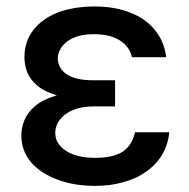

<svg xmlns="http://www.w3.org/2000/svg" viewBox="-20 -573 593 602"><path d="M254.9 -285.2Q276.4 -285.2 340.8 -285.2Q340.8 -273.4 340.8 -239.3Q323.2 -239.3 271.5 -239.3Q237.3 -239.3 210 -228.5Q183.6 -217.8 168.9 -199.2Q153.3 -180.7 153.3 -155.3Q153.3 -122.1 187.5 -99.6Q221.7 -78.1 278.3 -78.1Q335 -78.1 365.2 -97.7Q394.5 -118.2 403.3 -158.2Q439.5 -158.2 510.7 -158.2Q506.8 -119.1 488.3 -87.9Q469.7 -56.6 438.5 -35.2Q408.2 -12.7 367.2 -2Q327.1 9.8 278.3 9.8Q211.9 9.8 160.2 -9.8Q107.4 -29.3 77.1 -64.5Q46.9 -100.6 46.9 -148.4Q46.9 -171.9 56.6 -196.3Q66.4 -220.7 89.8 -240.2Q113.3 -260.7 153.3 -272.5Q193.4 -285.2 254.9 -285.2ZM340.8 -262.7Q319.3 -262.7 254.9 -262.7Q196.3 -262.7 157.2 -274.4Q118.2 -286.1 96.7 -304.7Q74.2 -324.2 65.4 -346.7Q56.6 -370.1 56.6 -393.6Q56.6 -443.4 85 -479.5Q112.3 -514.6 162.1 -534.2Q211.9 -552.7 277.3 -552.7Q339.8 -552.7 388.7 -533.2Q437.5 -514.6 465.8 -478.5Q495.1 -443.4 501 -393.6Q464.8 -393.6 393.6 -393.6Q386.7 -426.8 355.5 -446.3Q325.2 -465.8 274.4 -465.8Q222.7 -465.8 192.4 -444.3Q162.1 -421.9 161.1 -389.6Q162.1 -358.4 189.5 -339.8Q217.8 -321.3 271.5 -321.3Q293.9 -321.3 340.8 -321.3Q340.8 -306.6 340.8 -262.7Z"/></svg>

Font: DeepSea
Style: Medium
Weight: 500
Designer: Stem
Version: Version 3.019;git-0a5106e0b